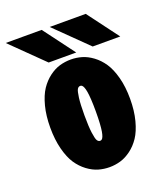

<svg xmlns="http://www.w3.org/2000/svg" viewBox="-159 -774 761 877"><g transform="rotate(-20 222.0 -336.0)"><path d="M473 -533.5H339L185 -684.5H360ZM259 -533.5H125L-29 -684.5H146ZM224 11Q196.5 11 170.5 3.5Q144.5 -4 118.5 -23.2Q92.5 -42.5 73.2 -71.2Q54 -100 42 -146.5Q30 -193 30 -251Q30 -309 42 -355Q54 -401 73.2 -429.8Q92.5 -458.5 118.2 -477.8Q144 -497 170.2 -504.5Q196.5 -512 224 -512Q251 -512 277 -504.5Q303 -497 329 -477.8Q355 -458.5 374.2 -429.8Q393.5 -401 405.8 -355Q418 -309 418 -251Q418 -193 405.8 -146.5Q393.5 -100 374.2 -71.2Q355 -42.5 329 -23.2Q303 -4 277 3.5Q251 11 224 11ZM224 -117Q228.5 -117 232.2 -119.8Q236 -122.5 239.5 -131Q243 -139.5 245.5 -154Q248 -168.5 249.5 -193Q251 -217.5 251 -251Q251 -284 249.5 -308.2Q248 -332.5 245.5 -346.8Q243 -361 239.5 -369.5Q236 -378 232.2 -381Q228.5 -384 224 -384Q215 -384 209.5 -375Q204 -366 200 -335.5Q196 -305 196 -251Q196 -196.5 200.2 -165.5Q204.5 -134.5 210 -125.8Q215.5 -117 224 -117Z"/></g></svg>

Font: League Mono Condensed ExtraBold
Style: Regular
Weight: 800
Width: 1
Designer: Tyler Finck
Foundry: The League of Moveable Type / Tyler Finck
Version: Version 2.210